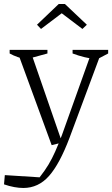

<svg xmlns="http://www.w3.org/2000/svg" viewBox="-37 -732 558 955"><path d="M-17 185 -13 139 160 150Q186 117 204 87Q222 57 237.5 22Q253 -13 271 -60L419 -474H468L309 -47Q260 83 207 143Q154 203 79 203Q58 203 33.5 198.5Q9 194 -17 185ZM220 -10 50 -474H116L272 -23ZM93 -437Q71 -441 50 -448.5Q29 -456 11 -466V-484H199V-466ZM446 -437Q415 -440 384 -447.5Q353 -455 324 -466V-484H501V-466ZM286 -712 395 -609 373 -588 270 -666 167 -588 147 -609 255 -712Z"/></svg>

Font: Piazzolla Thin ExtraLight
Style: Regular
Weight: 250
Version: Version 2.005